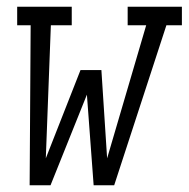

<svg xmlns="http://www.w3.org/2000/svg" viewBox="-20 -550 560 570"><path d="M68 0 71 -475H31V-530H193V-475H131L116 -80L219 -342H281L298 -80L414 -475H359V-530H520V-475H474L319 0H258L238 -269L130 0Z"/></svg>

Font: Iosevka Slab Light Oblique
Style: Regular
Weight: 300
Italic angle: -9°
Monospace: yes
Designer: Belleve Invis
Foundry: Belleve Invis
Version: Version 11.1.1; ttfautohint (v1.8.3)